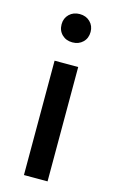

<svg xmlns="http://www.w3.org/2000/svg" viewBox="-111 -748 477 793"><g transform="rotate(15 127.5 -351.0)"><path d="M66 0ZM77 -489H178V0H77ZM66 -642Q66 -668 83.5 -685Q101 -702 128 -702Q155 -702 172.5 -685Q190 -668 190 -642Q190 -615 172.5 -598Q155 -581 128 -581Q101 -581 83.5 -598Q66 -615 66 -642Z"/></g></svg>

Font: Assistant SemiBold
Style: Regular
Weight: 600
Designer: Hebrew By Ben Nathan, Latin by Paul Hunt
Version: Version 2.001; ttfautohint (v1.6)